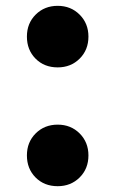

<svg xmlns="http://www.w3.org/2000/svg" viewBox="-20 -601 394 655"><path d="M176.8 -371.1Q130.9 -371.1 101.3 -400.9Q71.8 -430.7 71.8 -476.1Q71.8 -521.5 101.8 -551.3Q131.8 -581.1 176.8 -581.1Q221.7 -581.1 251.7 -551Q281.7 -521 281.7 -476.1Q281.7 -430.7 251.7 -400.9Q221.7 -371.1 176.8 -371.1ZM176.8 34.2Q130.9 34.2 101.3 4.4Q71.8 -25.4 71.8 -70.8Q71.8 -116.2 101.8 -146Q131.8 -175.8 176.8 -175.8Q221.7 -175.8 251.7 -145.8Q281.7 -115.7 281.7 -70.8Q281.7 -25.4 251.7 4.4Q221.7 34.2 176.8 34.2Z"/></svg>

Font: Cutive
Style: Regular
Weight: 400
Version: Version 1.100; ttfautohint (v1.8.4.7-5d5b)